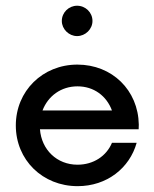

<svg xmlns="http://www.w3.org/2000/svg" viewBox="-20 -636 534 664"><path d="M246.6 -511.2C275.4 -511.2 299.8 -535.2 299.8 -563.5C299.8 -593.3 275.4 -616.2 246.6 -616.2C218.3 -616.2 193.8 -593.3 193.8 -563.5C193.8 -535.2 218.3 -511.2 246.6 -511.2ZM460 -205.1C458 -324.2 367.7 -412.6 247.6 -412.6C127.4 -412.6 34.7 -321.3 34.7 -202.1C34.7 -83 127 7.8 248.5 7.8C349.6 7.8 428.2 -54.7 452.6 -142.1H367.2C348.1 -96.2 303.2 -66.4 248 -66.4C176.8 -66.4 123.5 -118.2 118.2 -189H459.5ZM248 -337.4C304.7 -337.4 348.6 -304.2 367.2 -253.9H127C146 -303.7 190.9 -337.4 248 -337.4Z"/></svg>

Font: Now Medium
Style: Regular
Weight: 500
Designer: Alfredo Marco Pradil
Foundry: Alfredo Marco Pradil
Version: Version 1.200;hotconv 1.0.109;makeotfexe 2.5.65596